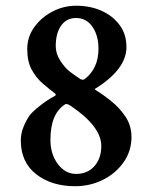

<svg xmlns="http://www.w3.org/2000/svg" viewBox="-20 -643 533 671"><path d="M242.2 7.8Q160.2 7.8 106.4 -34.2Q52.7 -76.2 52.7 -152.3Q52.7 -177.7 63 -201.7Q73.2 -225.6 84 -240.2Q93.8 -252.9 117.2 -271.5Q131.8 -283.2 139.2 -288.1Q146.5 -293 153.3 -297.4Q160.2 -301.8 172.9 -308.6Q174.8 -310.5 174.8 -312.5Q174.8 -315.4 171.9 -316.4Q150.4 -333 127.9 -352.5Q105.5 -372.1 90.3 -400.4Q75.2 -428.7 75.2 -471.7Q75.2 -513.7 99.6 -547.9Q124 -582 163.1 -602.5Q202.1 -623 246.1 -623Q294.9 -623 334.5 -605.5Q374 -587.9 397.9 -555.7Q421.9 -523.4 421.9 -478.5Q421.9 -401.4 314.5 -334Q311.5 -334 312 -331.5Q312.5 -329.1 314.5 -328.1Q338.9 -313.5 368.2 -290Q397.5 -266.6 418.5 -235.4Q439.5 -204.1 439.5 -164.1Q439.5 -115.2 412.1 -76.2Q384.8 -37.1 339.8 -14.6Q294.9 7.8 242.2 7.8ZM269.5 -364.3Q271.5 -364.3 275.4 -366.2Q324.2 -403.3 324.2 -472.7Q324.2 -518.6 303.2 -549.3Q282.2 -580.1 245.1 -580.1Q212.9 -580.1 193.8 -553.7Q174.8 -527.3 174.8 -481.4Q174.8 -455.1 191.4 -429.7Q208 -405.3 221.7 -394.5Q235.4 -383.8 259.8 -367.2Q264.6 -364.3 269.5 -364.3ZM246.1 -35.2Q286.1 -35.2 310.1 -62.5Q334 -89.8 334 -132.8Q334 -201.2 226.6 -273.4L222.7 -275.4Q217.8 -279.3 212.9 -279.3H209Q156.2 -247.1 156.2 -154.3Q156.2 -104.5 182.1 -69.8Q208 -35.2 246.1 -35.2Z"/></svg>

Font: Crimson Text SemiBold
Style: Regular
Weight: 600
Designer: Sebastian Kosch
Foundry: Sebastian Kosch
Version: Version 1.100; ttfautohint (v1.8.4)